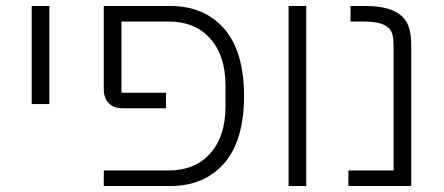

<svg xmlns="http://www.w3.org/2000/svg" viewBox="-20 -622 1484 642"><path d="M86 -602H145V-274H86Z M327 -52H544Q632 -52 683 -109Q734 -166 734 -266V-336Q734 -436 683 -493Q632 -550 544 -550H386V-312H535V-260H391Q359 -260 343 -277.5Q327 -295 327 -324V-602H549Q663 -602 729.5 -526Q796 -450 796 -301Q796 -152 729.5 -76Q663 0 549 0H327Z M945 -602H1004V0H945Z M1145 -52H1296V-471Q1296 -489 1293 -503.5Q1290 -518 1279.5 -528.5Q1269 -539 1248.5 -544.5Q1228 -550 1194 -550H1152V-602H1199Q1245 -602 1275 -593.5Q1305 -585 1323 -568.5Q1341 -552 1348 -528Q1355 -504 1355 -473V0H1145Z"/></svg>

Font: IBM Plex Sans Hebrew Light
Style: Regular
Weight: 300
Designer: Mike Abbink, Paul van der Laan, Pieter van Rosmalen, Yanek Iontef
Foundry: Bold Monday
Version: Version 1.2